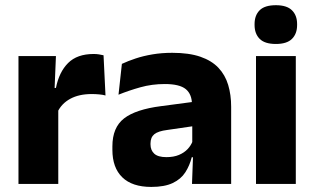

<svg xmlns="http://www.w3.org/2000/svg" viewBox="-20 -707 1208 738"><path d="M201 -276 159 -369H195Q207 -430 241.8 -464.8Q276.5 -499.5 340 -499.5Q351 -499.5 360.2 -498Q369.5 -496.5 378 -494.5L385.5 -340Q375 -343 361 -344.2Q347 -345.5 332.5 -345.5Q283.5 -345.5 250 -327.2Q216.5 -309 201 -276ZM51 0V-491.5H195L188.5 -334.5L204 -332.5V0Z M718 0 722.5 -123 719 -130.5V-284L718 -304Q718 -345 694 -364.5Q670 -384 613.5 -384Q564 -384 519.5 -371.5Q475 -359 435.5 -343L448.5 -461.5Q472 -472.5 501.2 -482.2Q530.5 -492 566 -498Q601.5 -504 642 -504Q706.5 -504 750 -489Q793.5 -474 819.5 -446.5Q845.5 -419 857 -380.8Q868.5 -342.5 868.5 -296.5V0ZM561.5 11.5Q488 11.5 450 -25.5Q412 -62.5 412 -131V-144.5Q412 -217 456.8 -251.8Q501.5 -286.5 599 -299L731 -316.5L740 -224.5L623 -207.5Q587.5 -203 573 -191Q558.5 -179 558.5 -155.5V-152Q558.5 -129.5 573 -116.2Q587.5 -103 619.5 -103Q647.5 -103 667.8 -111.5Q688 -120 701 -133.8Q714 -147.5 720.5 -164.5L742 -102.5H717Q709 -70.5 692.2 -44.5Q675.5 -18.5 644 -3.5Q612.5 11.5 561.5 11.5Z M964 0V-491.5H1117V0ZM1040.5 -538Q997.5 -538 978 -557.8Q958.5 -577.5 958.5 -611V-614.5Q958.5 -648 978 -667.5Q997.5 -687 1040.5 -687Q1082.5 -687 1102.2 -667.5Q1122 -648 1122 -614.5V-611Q1122 -577 1102.2 -557.5Q1082.5 -538 1040.5 -538Z"/></svg>

Font: Anek Gurmukhi
Style: Bold
Weight: 700
Designer: Sarang Kulkarni (Gurmukhi), Yesha Goshar (Latin)
Foundry: Ek Type
Version: Version 1.003